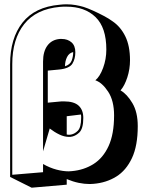

<svg xmlns="http://www.w3.org/2000/svg" viewBox="-20 -813 688 892"><path d="M27 9V-515Q27 -635 84.5 -708Q142 -781 257 -791Q265 -792 273 -792.5Q281 -793 288 -793Q311 -793 331 -789.5Q351 -786 368 -781Q387 -775 412.5 -763.5Q438 -752 462.5 -739Q487 -726 503 -714Q540 -689 562 -644.5Q584 -600 584 -533Q584 -492 571.5 -453.5Q559 -415 540 -393Q570 -376 595 -334Q620 -292 620 -227Q620 -136 593 -78.5Q566 -21 520 7.5Q474 36 415 41Q411 41 406.5 41.5Q402 42 397 42Q372 42 345.5 36.5Q319 31 290 19V45L127 59ZM180 -51Q212 -33 242.5 -25Q273 -17 299 -17Q303 -17 306.5 -17.5Q310 -18 314 -18Q370 -23 414.5 -51Q459 -79 484.5 -134.5Q510 -190 510 -277Q510 -345 482.5 -387Q455 -429 423 -440Q444 -457 459 -497.5Q474 -538 474 -583Q474 -685 424 -733.5Q374 -782 289 -782Q282 -782 274 -782Q266 -782 258 -781Q148 -771 92.5 -701Q37 -631 37 -515V-1L180 -13ZM301 -177Q279 -177 256 -188Q233 -199 211 -216L180 -110V-527Q180 -574 200.5 -601.5Q221 -629 258 -632H267Q294 -632 312 -616.5Q330 -601 330 -570Q330 -540 316.5 -517.5Q303 -495 255 -490L202 -485V-336L255 -341Q261 -342 266.5 -342Q272 -342 277 -342Q324 -342 345.5 -322Q367 -302 367 -265Q367 -215 348 -197Q329 -179 306 -177ZM320 -571Q301 -567 291.5 -548Q282 -529 282 -505Q306 -513 313 -531.5Q320 -550 320 -571ZM290 -188Q294 -187 297.5 -187Q301 -187 305 -187Q325 -189 341 -205Q357 -221 357 -265Q357 -270 357 -273.5Q357 -277 356 -281L290 -273Z"/></svg>

Font: Rampart One
Style: Regular
Weight: 400
Designer: Fontworks Inc.
Foundry: Fontworks Inc.
Version: Version 1.100